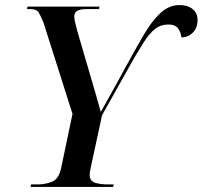

<svg xmlns="http://www.w3.org/2000/svg" viewBox="-20 -740 802 760"><path d="M101 0 103 -10H128Q160 -10 186.5 -21Q213 -32 222 -75L267 -289L152 -651Q140 -680 132 -692Q124 -704 100 -704H87L89 -714H374L372 -704H321Q274 -704 274 -676Q274 -665 277.5 -650.5Q281 -636 286 -617L339 -436Q349 -402 359.5 -366Q370 -330 379 -297Q400 -335 423.5 -376.5Q447 -418 472 -465Q514 -542 547.5 -599.5Q581 -657 615 -688.5Q649 -720 691 -720Q723 -720 742.5 -704Q762 -688 762 -661Q762 -629 743 -610.5Q724 -592 698 -592Q696 -612 685 -627.5Q674 -643 646 -643Q617 -643 595 -626.5Q573 -610 547.5 -570.5Q522 -531 483.5 -461.5Q445 -392 384 -284L339 -76Q335 -58 335 -48Q335 -24 355.5 -17Q376 -10 407 -10H430L428 0Z"/></svg>

Font: Noto Serif Display Medium
Style: Italic
Weight: 500
Italic angle: -12°
Designer: Monotype Design Team
Foundry: Monotype Imaging Inc.
Version: Version 2.009